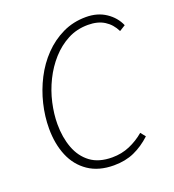

<svg xmlns="http://www.w3.org/2000/svg" viewBox="-126 -769 798 880"><g transform="rotate(-20 273.0 -329.5)"><path d="M281 12Q207 12 157 -22Q107 -56 82.5 -114.5Q58 -173 58 -248Q58 -307 72.5 -367Q87 -427 115 -481.5Q143 -536 184 -578.5Q225 -621 277 -646Q329 -671 391 -671Q447 -671 487.5 -644Q528 -617 546 -575L517 -557Q499 -594 467 -614Q435 -634 388 -634Q333 -634 288.5 -610.5Q244 -587 209 -548Q174 -509 149.5 -459.5Q125 -410 113 -356.5Q101 -303 101 -254Q101 -189 120.5 -137Q140 -85 180.5 -55Q221 -25 286 -25Q332 -25 371.5 -42Q411 -59 444 -87L463 -63Q424 -27 380.5 -7.5Q337 12 281 12Z"/></g></svg>

Font: Source Sans 3 Light
Style: Italic
Weight: 300
Italic angle: -11°
Designer: Paul D. Hunt
Foundry: Adobe
Version: Version 3.046;hotconv 1.0.118;makeotfexe 2.5.65603